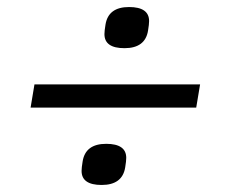

<svg xmlns="http://www.w3.org/2000/svg" viewBox="-20 -578 640 546"><path d="M277 -481Q277 -490 280 -508Q288 -558 347 -558Q404 -558 404 -518Q404 -509 401 -491Q393 -441 334 -441Q277 -441 277 -481ZM67 -272 78 -338H549L538 -272ZM212 -92Q212 -101 215 -119Q223 -169 282 -169Q339 -169 339 -129Q339 -120 336 -102Q328 -52 269 -52Q212 -52 212 -92Z"/></svg>

Font: iA Writer Duo S
Style: Italic
Weight: 400
Italic angle: -9.5°
Designer: Mike Abbink, Paul van der Laan, Pieter van Rosmalen, Oliver Reichenstein
Foundry: Bold Monday and Information Architects Inc.
Version: Version 2.000